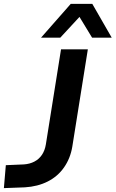

<svg xmlns="http://www.w3.org/2000/svg" viewBox="-43 -959 595 988"><path d="M-23 9 -13 -109 80 -113Q110 -115 134 -127.5Q158 -140 173 -162.5Q188 -185 193 -216L271 -705H409L329 -204Q319 -144 286.5 -97.5Q254 -51 202.5 -25Q151 1 85 5ZM168 -765 321 -939H432L532 -765H431L366 -872L267 -765Z"/></svg>

Font: Nunito Sans 6pt
Style: Bold Italic
Weight: 700
Italic angle: -9°
Version: Version 3.101;gftools[0.9.27]